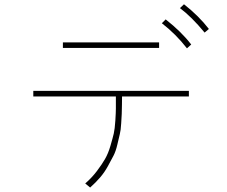

<svg xmlns="http://www.w3.org/2000/svg" viewBox="-20 -838 1040 881"><path d="M268.6 -618.2V-643.6H710V-618.2ZM132.8 -395.5V-420.9H846.7V-395.5H540Q540 -391.6 539.6 -358.9Q539.1 -326.2 538.6 -315.4Q538.1 -304.7 536.1 -272Q534.2 -239.3 529.8 -222.7Q525.4 -206.1 518.6 -175.3Q511.7 -144.5 500.5 -123Q489.3 -101.6 474.6 -74.7Q460 -47.9 439.5 -23.9Q418.9 0 393.6 22.5L371.1 3.9Q401.4 -22.5 424.3 -52.7Q447.3 -83 461.9 -108.4Q476.6 -133.8 486.8 -168.9Q497.1 -204.1 502 -225.1Q506.8 -246.1 509.3 -284.7Q511.7 -323.2 511.7 -339.8Q511.7 -355.5 511.7 -395.5ZM805.7 -800.8 824.2 -818.4Q891.6 -765.6 938.5 -705.1L918.9 -688.5Q858.4 -761.7 805.7 -800.8ZM722.7 -731.4 740.2 -749Q812.5 -692.4 857.4 -633.8L837.9 -616.2Q787.1 -681.6 722.7 -731.4Z"/></svg>

Font: Gothic A1 Thin
Style: Regular
Weight: 250
Designer: HanYang I&C Co.,Ltd.
Foundry: HanYang I&C Co.,Ltd.
Version: Version 2.50